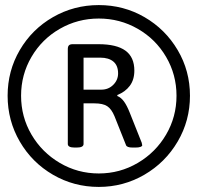

<svg xmlns="http://www.w3.org/2000/svg" viewBox="-20 -729 779 756"><path d="M10 -352Q10 -450 58 -532Q106 -614 188.5 -661.5Q271 -709 369 -709Q467 -709 549 -661.5Q631 -614 679.5 -532Q728 -450 728 -352Q728 -254 679.5 -171.5Q631 -89 548.5 -41Q466 7 369 7Q271 7 188.5 -41Q106 -89 58 -171.5Q10 -254 10 -352ZM675 -352Q675 -435 634 -505Q593 -575 522.5 -615.5Q452 -656 369 -656Q286 -656 215.5 -615.5Q145 -575 104 -505Q63 -435 63 -352Q63 -269 104 -199Q145 -129 215.5 -87.5Q286 -46 369 -46Q452 -46 522.5 -87.5Q593 -129 634 -199Q675 -269 675 -352ZM247 -162V-536Q247 -546 251.5 -550.5Q256 -555 266 -555H368Q439 -555 474 -529.5Q509 -504 509 -451Q509 -415 491 -391Q473 -367 442 -355V-351Q457 -345 468.5 -329Q480 -313 491 -285L538 -167Q540 -159 540 -157Q540 -153 533 -150.5Q526 -148 513 -148H502Q479 -148 476 -158L431 -271Q419 -300 402 -311Q385 -322 352 -322H309V-162Q309 -148 282 -148H274Q247 -148 247 -162ZM379 -376Q407 -376 426 -395Q445 -414 445 -440Q445 -471 426.5 -486.5Q408 -502 375 -502H309V-376Z"/></svg>

Font: Asap-MediumItalic
Style: Italic
Weight: 500
Italic angle: -6°
Designer: Pablo Cosgaya
Foundry: Omnibus-Type
Version: Version 2.000; ttfautohint (v1.8)